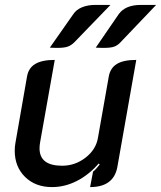

<svg xmlns="http://www.w3.org/2000/svg" viewBox="-20 -753 656 782"><path d="M458 -73Q443 9 347 9L359 -54Q370 -62 386 -83L382 -87Q342 -41 293 -16Q244 9 192 9Q124 9 82 -32.5Q40 -74 40 -139Q40 -156 43 -172L90 -441Q96 -476 123.5 -492.5Q151 -509 203 -509L144 -177Q141 -162 141 -149Q141 -78 233 -78Q286 -78 328.5 -111Q371 -144 379 -192L423 -441Q429 -476 456 -492.5Q483 -509 535 -509ZM279 -696Q291 -714 314.5 -723.5Q338 -733 368 -733H430L283 -581Q270 -568 255.5 -563Q241 -558 215 -558Q195 -558 183 -559ZM464 -696Q491 -733 554 -733H616L471 -581Q459 -568 445 -563Q431 -558 404 -558Q383 -558 370 -559Z"/></svg>

Font: K2D Medium
Style: Italic
Weight: 500
Italic angle: -10°
Designer: Katatrad Aksorn Co.,Ltd.
Foundry: Cadson Demak Co.,Ltd.
Version: Version 1.000; ttfautohint (v1.6)